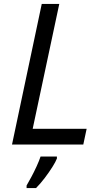

<svg xmlns="http://www.w3.org/2000/svg" viewBox="-20 -734 518 975"><path d="M41 0 192 -714H281L146 -80H420L403 0ZM115 221V208Q125 191 139 165Q153 139 166 110.5Q179 82 186 61H269V71Q263 87 246 114Q229 141 207 170Q185 199 163 221Z"/></svg>

Font: Noto IKEA Latin
Style: Italic
Weight: 400
Italic angle: -12°
Designer: Monotype Design Team
Foundry: Monotype Imaging Inc.
Version: Version 1.0